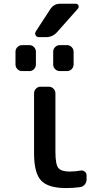

<svg xmlns="http://www.w3.org/2000/svg" viewBox="-20 -1001 513 1010"><path d="M244.1 -952.1Q262.7 -981.4 296.9 -981.4H378.9Q388.7 -981.4 392.6 -972.2Q396.5 -962.9 389.6 -955.1L280.3 -832Q256.8 -805.7 222.7 -805.7H183.6Q172.9 -805.7 167.5 -815.4Q162.1 -825.2 168 -835ZM95.7 -627Q82 -627 71.8 -637.2Q61.5 -647.5 61.5 -662.1V-728.5Q61.5 -743.2 71.8 -753.4Q82 -763.7 95.7 -763.7H134.8Q148.4 -763.7 158.7 -753.4Q168.9 -743.2 168.9 -728.5V-662.1Q168.9 -647.5 158.7 -637.2Q148.4 -627 134.8 -627ZM294.9 -627Q280.3 -627 270 -637.2Q259.8 -647.5 259.8 -662.1V-728.5Q259.8 -743.2 270 -753.4Q280.3 -763.7 294.9 -763.7H332Q346.7 -763.7 356.9 -753.4Q367.2 -743.2 367.2 -728.5V-662.1Q367.2 -647.5 356.9 -637.2Q346.7 -627 332 -627ZM271.5 -203.1Q271.5 -136.7 286.6 -117.7Q301.8 -98.6 346.7 -98.6Q374 -98.6 402.3 -103.5Q415 -106.4 425.3 -98.6Q435.5 -90.8 435.5 -78.1V-56.6Q435.5 -42 425.8 -30.3Q416 -18.6 401.4 -16.6Q365.2 -11.7 327.1 -11.7Q233.4 -11.7 196.3 -51.3Q159.2 -90.8 159.2 -194.3V-509.8Q159.2 -524.4 169.4 -534.7Q179.7 -544.9 193.4 -544.9H236.3Q251 -544.9 261.2 -534.7Q271.5 -524.4 271.5 -509.8Z"/></svg>

Font: Gen Jyuu GothicL Medium
Style: Regular
Weight: 500
Designer: [Source Han Sans]
Ryoko NISHIZUKA  (kana & ideographs); Paul D. Hunt (Latin, Greek & Cyrillic); Wenlong ZHANG  (bopomofo
Version: Version 1.002.20150607